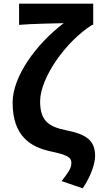

<svg xmlns="http://www.w3.org/2000/svg" viewBox="-20 -818 555 1049"><path d="M431.8 210.9C479.9 140.8 499.6 71.1 499.6 34.3C499.6 -49.2 453.7 -84.3 341.6 -106.2C240.3 -126.4 199.2 -162.4 199.2 -265.2C199.2 -389.8 336.6 -590.1 483.7 -682.2H489.3V-797.9H84.2V-682.2C153.5 -688.3 276.6 -689.9 328 -691.5C175 -574.7 48.9 -399.2 48.9 -257.2C48.9 -71.9 150.1 -13.8 256.9 9C348 28.7 370 41.3 370 72.4C370 102.6 351.2 126.4 316.6 171.4Z"/></svg>

Font: Source Han Sans JP VF
Style: Regular
Weight: 250
Designer: Ryoko NISHIZUKA 西塚涼子 (kana, bopomofo & ideographs); Paul D. Hunt (Latin, Greek & Cyrillic); Sandoll Communications 산돌커뮤니
Foundry: Adobe
Version: Version 2.004;hotconv 1.0.118;makeotfexe 2.5.65603